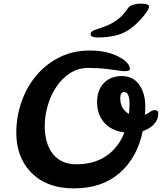

<svg xmlns="http://www.w3.org/2000/svg" viewBox="-20 -1032 894 1060"><path d="M697 -650Q697 -639 667 -639Q656 -639 638 -642Q620 -645 571 -651Q522 -657 466.5 -657Q411 -657 366 -627.5Q321 -598 290.5 -552Q260 -506 243.5 -449Q227 -392 227 -337Q227 -237 273 -181Q319 -125 401 -125Q549 -125 628 -230Q652 -262 667 -301Q594 -310 555 -355.5Q516 -401 516 -467.5Q516 -534 553 -573Q590 -612 652.5 -612Q715 -612 748.5 -564.5Q782 -517 782 -445Q782 -420 780 -398Q798 -406 810 -415Q822 -424 834 -424Q854 -424 854 -407Q854 -372 830.5 -346.5Q807 -321 768 -308Q738 -162 640.5 -77Q543 8 388 8Q233 8 146 -86Q70 -169 70 -299Q70 -387 98.5 -469Q127 -551 179.5 -614Q232 -677 307 -715Q382 -753 475.5 -753Q569 -753 633 -720Q697 -687 697 -650ZM755 -1012Q803 -1012 803 -996Q803 -983 781 -954Q728 -886 672 -856Q616 -826 520 -825Q480 -825 480 -844Q480 -860 510 -869Q580 -891 609.5 -910.5Q639 -930 655.5 -947.5Q672 -965 688 -989Q696 -1000 715.5 -1006Q735 -1012 755 -1012ZM665 -524Q644 -524 644 -490Q644 -430 692 -403Q695 -430 695 -459Q695 -524 665 -524Z"/></svg>

Font: Leckerli One
Style: Regular
Weight: 400
Version: Version 1.001